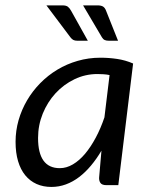

<svg xmlns="http://www.w3.org/2000/svg" viewBox="-20 -703 554 729"><path d="M39.1 0ZM429.2 0H384.3Q367.2 0 361.3 -8.5Q355.5 -17.1 356.4 -29.3L365.2 -130.9Q346.7 -99.6 325.4 -74.2Q304.2 -48.8 280.5 -30.8Q256.8 -12.7 230.2 -2.9Q203.6 6.8 175.3 6.8Q144 6.8 118.9 -4.4Q93.8 -15.6 75.9 -37.4Q58.1 -59.1 48.6 -91.1Q39.1 -123 39.1 -164.6Q39.1 -206.5 50.5 -246.6Q62 -286.6 82.8 -322Q103.5 -357.4 132.8 -387.2Q162.1 -417 197.8 -438.5Q233.4 -460 274.9 -471.9Q316.4 -483.9 361.3 -483.9Q393.6 -483.9 424.8 -479.2Q456.1 -474.6 485.4 -461.9ZM207 -64.5Q232.4 -64.5 256.8 -78.9Q281.2 -93.3 303 -119.1Q324.7 -145 343.5 -180.2Q362.3 -215.3 376.5 -257.3L396 -418Q384.8 -420.4 373 -421.1Q361.3 -421.9 350.1 -421.9Q303.7 -421.9 262.7 -402.1Q221.7 -382.3 190.9 -348.9Q160.2 -315.4 142.3 -271.5Q124.5 -227.5 124.5 -179.2Q124.5 -64.5 207 -64.5ZM349.6 -682.6Q364.7 -682.6 371.8 -677.7Q378.9 -672.9 382.8 -662.1L428.2 -548.3H393.6Q383.8 -548.3 377.7 -551Q371.6 -553.7 367.2 -561L295.4 -682.6ZM216.8 -682.6Q231.4 -682.6 238 -677.2Q244.6 -671.9 250 -662.1L313.5 -548.3H273.9Q264.2 -548.3 258.5 -551.3Q252.9 -554.2 247.6 -561L156.2 -682.6Z"/></svg>

Font: Carlito
Style: Italic
Weight: 400
Italic angle: -7°
Designer: Lukasz Dziedzic
Foundry: tyPoland Lukasz Dziedzic
Version: Version 1.104